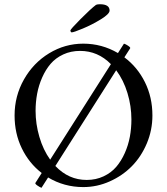

<svg xmlns="http://www.w3.org/2000/svg" viewBox="-20 -873 788 906"><path d="M48.8 -328.1Q48.8 -419.9 93 -498Q137.2 -576.2 211.9 -621.6Q286.6 -667 373 -667Q460.9 -667 536.6 -622.6L564.9 -667Q572.8 -665 584.7 -657Q596.7 -648.9 594.2 -645L566.9 -602.5Q628.4 -556.6 663.8 -485.4Q699.2 -414.1 699.2 -328.1Q699.2 -259.3 672.9 -196.5Q646.5 -133.8 602.3 -88.9Q558.1 -43.9 498 -17.1Q438 9.8 373 9.8Q282.7 9.8 207 -35.6L175.8 13.2Q167.5 10.3 156 2.2Q144.5 -5.9 147 -9.8L176.8 -56.6Q117.2 -102.5 83 -172.9Q48.8 -243.2 48.8 -328.1ZM503.4 -570.3Q441.9 -632.8 357.9 -632.8Q314.5 -632.8 278.6 -616.2Q242.7 -599.6 219 -572Q195.3 -544.4 179 -507.3Q162.6 -470.2 155.3 -430.9Q147.9 -391.6 147.9 -350.1Q147.9 -288.1 165.8 -227.1Q183.6 -166 216.8 -119.6ZM528.3 -541.5 241.2 -89.8Q303.7 -23.9 389.2 -23.9Q432.6 -23.9 468.5 -40.8Q504.4 -57.6 528.3 -85.4Q552.2 -113.3 568.8 -150.6Q585.4 -188 592.8 -227.8Q600.1 -267.6 600.1 -309.1Q600.1 -372.6 581.5 -433.8Q563 -495.1 528.3 -541.5ZM312 -729Q312 -734.4 360.1 -783Q408.2 -831.5 433.1 -850.1Q439 -853 451.2 -853Q497.1 -853 497.1 -823.2Q497.1 -807.1 455.6 -781.7Q414.1 -756.3 370.8 -738.3Q327.6 -720.2 317.9 -720.2Q315.9 -720.2 314 -723.4Q312 -726.6 312 -729Z"/></svg>

Font: Crimson
Style: Roman
Weight: 400
Version: Version 0.8